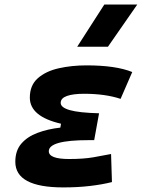

<svg xmlns="http://www.w3.org/2000/svg" viewBox="-20 -815 626 845"><path d="M258.3 9.8Q47.4 9.8 47.4 -103Q47.4 -151.9 73.7 -182.6Q100.1 -213.4 145 -230.2Q189.9 -247.1 245.6 -253.4L248.5 -270.5Q111.3 -302.2 111.3 -385.3Q111.3 -439.5 146.2 -470.5Q181.2 -501.5 238 -514.4Q294.9 -527.3 360.8 -527.3Q489.7 -527.3 562 -498L510.7 -379.9Q443.4 -402.3 349.6 -402.3Q301.8 -402.3 274.4 -392.6Q247.1 -382.8 247.1 -362.3Q247.1 -341.8 287.4 -330.3Q327.6 -318.8 416 -316.4L394.5 -198.2H369.1Q194.8 -198.2 194.8 -149.4Q194.8 -115.2 284.2 -115.2Q347.7 -115.2 391.1 -122.8Q434.6 -130.4 468.8 -137.2L472.7 -13.7Q430.2 -2.9 376.2 3.4Q322.3 9.8 258.3 9.8ZM319.8 -609.4 439 -794.9H584L455.1 -609.4Z"/></svg>

Font: CaskaydiaCove NF
Style: Bold Italic
Weight: 700
Italic angle: -10°
Designer: Aaron Bell
Foundry: Saja Typeworks
Version: Version 2111.001; VTT 6.35;Nerd Fonts 3.2.1